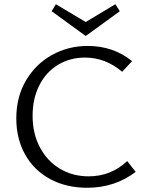

<svg xmlns="http://www.w3.org/2000/svg" viewBox="-20 -881 699 907"><path d="M385 -711 224 -828 244 -861 385 -777 525 -861 546 -828ZM621 -69Q522 6 392 6Q293 6 217 -35Q141 -76 99 -150.5Q57 -225 57 -322Q57 -423 102.5 -500.5Q148 -578 225 -621Q302 -664 394 -664Q516 -664 604 -592L557 -542Q478 -609 382 -609Q310 -609 253.5 -574.5Q197 -540 165.5 -477.5Q134 -415 134 -334Q134 -250 168.5 -185Q203 -120 263 -84Q323 -48 399 -48Q504 -48 581 -120Z"/></svg>

Font: Ysabeau SC
Style: Regular
Weight: 400
Designer: Christian Thalmann (Catharsis Fonts)
Version: Version 0.003